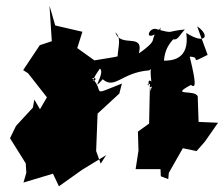

<svg xmlns="http://www.w3.org/2000/svg" viewBox="-20 -638 782 671"><path d="M62 0 165 -31 186 13 266 -44 351 -96 332 -66 316 -110 321 -241 397 -311 406 -346C290 -300 349 -316 302 -365C338 -370 276 -324 329 -398C350 -385 293 -309 339 -361C382 -324 405 -385 501 -392C513 -399 502 -407 509 -353C488 -374 504 -291 523 -365C486 -276 521 -340 494 -342L504 -345L501 -202L544 -237L462 -178L464 -112L454 -47H541L542 -22L568 -12L570 -34L619 -120L667 -110L696 -143L742 -209L674 -212L671 -301C662 -327 570 -300 647 -341C661 -332 670 -331 643 -440C688 -439 634 -410 705 -446C713 -429 674 -530 669 -546C717 -513 697 -480 631 -523C644 -428 578 -426 553 -426C559 -513 635 -507 548 -520C602 -483 596 -503 626 -535C560 -529 591 -519 528 -536C500 -547 478 -485 539 -529C546 -559 537 -525 524 -525C496 -467 521 -427 529 -388C549 -404 505 -464 514 -497C508 -475 436 -434 465 -450C485 -527 402 -468 383 -525C405 -505 393 -478 391 -441L377 -438L310 -427L250 -470L268 -527L173 -549L153 -618L161 -494L119 -480L61 -393L78 -382L144 -298L90 -205L156 -194L100 -290L95 -262L36 -198L15 -155L70 -67L72 -34Z"/></svg>

Font: Hussar Lance
Style: Italic
Weight: 700
Foundry: Cannot Into Space Fonts, PlusOne Fonts
Version: Version 2.27